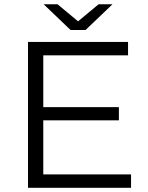

<svg xmlns="http://www.w3.org/2000/svg" viewBox="-20 -901 709 921"><path d="M114.3 0V-700H594.2V-635.7H187.6V-64.3H608.6V0ZM180.3 -323.9V-387.1H550.3V-323.9ZM318.6 -757 189.3 -880.6H255.9L382.4 -775.5H326.5L453 -880.6H519.7L390.3 -757Z"/></svg>

Font: Montserrat Thin
Style: Regular
Weight: 100
Designer: Julieta Ulanovsky
Foundry: Julieta Ulanovsky
Version: Version 9.000